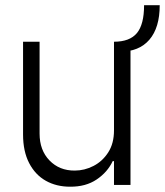

<svg xmlns="http://www.w3.org/2000/svg" viewBox="-20 -705 629 732"><path d="M436 -507.8 414.6 -545.9Q474.6 -545.9 502 -578.9Q529.3 -611.8 529.3 -685.1H588.9Q588.9 -599.6 549.6 -553.7Q510.3 -507.8 436 -507.8ZM414.6 -208V-545.9H477.5V0H414.6V-90.8H409.7Q390.1 -48.8 348.6 -20.8Q307.1 7.3 247.1 6.8Q194.8 6.8 154.5 -15.9Q114.3 -38.6 91.1 -83.3Q67.9 -127.9 67.9 -192.4V-545.9H130.9V-195.8Q130.9 -132.3 168.7 -93.3Q206.5 -54.2 265.1 -54.7Q302.2 -54.7 336.4 -72.3Q370.6 -89.8 392.6 -124Q414.6 -158.2 414.6 -208Z"/></svg>

Font: Inter Tight Light
Style: Regular
Weight: 300
Designer: Rasmus Andersson
Foundry: rsms
Version: Version 3.004